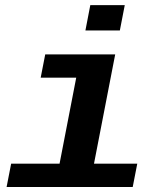

<svg xmlns="http://www.w3.org/2000/svg" viewBox="-20 -745 640 765"><path d="M354.5 -92.8H526.9L508.8 0H6.3L24.4 -92.8H217.3L283.7 -435.5H142.1L160.2 -528.3H439ZM320.3 -623.5 339.8 -724.6H477.1L457.5 -623.5Z"/></svg>

Font: Cousine
Style: Bold Italic
Weight: 700
Italic angle: -12°
Monospace: yes
Designer: Steve Matteson
Foundry: Ascender Corporation
Version: Version 1.20